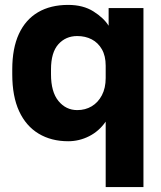

<svg xmlns="http://www.w3.org/2000/svg" viewBox="-20 -563 655 783"><path d="M411 200V-67Q384 -28 343.5 -7.5Q303 13 258 13Q189 13 137.5 -18Q86 -49 58 -109.5Q30 -170 30 -260V-280Q30 -366 57 -424.5Q84 -483 135 -513Q186 -543 258 -543Q319 -543 361 -516.5Q403 -490 423 -458V-530H565V200ZM295 -114Q328 -114 354 -129.5Q380 -145 395.5 -174.5Q411 -204 411 -245V-295Q411 -335 395.5 -362Q380 -389 354 -402.5Q328 -416 295 -416Q248 -416 218 -382.5Q188 -349 188 -280V-260Q188 -188 218.5 -151Q249 -114 295 -114Z"/></svg>

Font: Golos Text
Style: Bold
Weight: 700
Designer: A.Korolkova, Vitaly Kuzmin
Foundry: ParaType Ltd
Version: Version 2.004